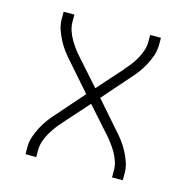

<svg xmlns="http://www.w3.org/2000/svg" viewBox="-85 -610 669 690"><g transform="rotate(15 250.0 -265.0)"><path d="M69 0V-27Q69 -47 75.5 -66Q82 -85 91.5 -103Q101 -121 113 -137Q125 -153 139 -168L224 -265L139 -362Q125 -377 113 -393Q101 -409 91.5 -427Q82 -445 75.5 -464Q69 -483 69 -504V-530H109V-504Q109 -487 114.5 -470.5Q120 -454 128.5 -439.5Q137 -425 147 -411.5Q157 -398 168 -386L250 -294L332 -386Q332 -386 332 -386Q332 -386 332 -386V-387Q343 -399 353.5 -412.5Q364 -426 372 -440.5Q380 -455 385.5 -471Q391 -487 391 -504V-530H431V-504Q431 -483 424.5 -464Q418 -445 408.5 -427Q399 -409 387 -393Q375 -377 361 -362L276 -265L361 -168Q375 -153 387 -137Q399 -121 408.5 -103Q418 -85 424.5 -66Q431 -47 431 -27V0H391V-27Q391 -43 385.5 -59.5Q380 -76 371.5 -90.5Q363 -105 353 -118.5Q343 -132 332 -144L250 -236L168 -144Q157 -132 147 -118.5Q137 -105 128.5 -90.5Q120 -76 114.5 -59.5Q109 -43 109 -27V0Z"/></g></svg>

Font: iosevka_custom_sans_ss08 XLt
Style: Regular
Weight: 200
Designer: Belleve Invis
Foundry: Belleve Invis
Version: Version 10.3.0; ttfautohint (v1.8.3)